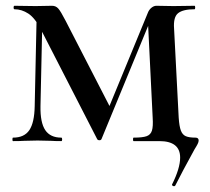

<svg xmlns="http://www.w3.org/2000/svg" viewBox="-20 -488 726 664"><path d="M582 156Q579 156 576.5 154Q574 152 575 150Q603 94 603 57Q603 0 531 0H442Q440 0 440 -6Q440 -12 442 -12Q473 -12 487 -17Q501 -22 505.5 -36.5Q510 -51 508 -81L491 -426L516 -456L331 -7Q329 -3 324 -3Q318 -3 316 -7L122 -385Q101 -426 78 -441Q55 -456 30 -456Q27 -456 27 -462Q27 -468 30 -468L103 -467L160 -468Q173 -468 181.5 -458.5Q190 -449 207 -416L363 -113L323 -35L491 -443Q495 -454 503.5 -461Q512 -468 521 -468L580 -467L653 -468Q655 -468 655 -462Q655 -456 653 -456Q613 -456 596 -442.5Q579 -429 582 -389L598 -81Q600 -51 605.5 -36.5Q611 -22 622.5 -17Q634 -12 656 -12Q667 -12 667 -2Q667 3 663.5 10Q660 17 653 28Q609 108 586 154Q584 156 582 156ZM25 -12Q64 -12 81.5 -38Q99 -64 100 -121L107 -446L127 -443L120 -121Q119 -64 136.5 -38Q154 -12 192 -12Q195 -12 195 -6Q195 0 192 0Q169 0 156 -1L110 -2L64 -1Q51 0 25 0Q23 0 23 -6Q23 -12 25 -12Z"/></svg>

Font: Cormorant Unicase SemiBold
Style: Regular
Weight: 600
Designer: Christian Thalmann (Catharsis Fonts)
Foundry: Catharsis Fonts
Version: Version 4.000